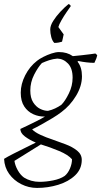

<svg xmlns="http://www.w3.org/2000/svg" viewBox="-39 -715 498 944"><path d="M143 209Q102 209 65.5 190.5Q29 172 6 140Q-17 108 -19 66Q-3 56 26.5 41Q56 26 86.5 11Q117 -4 137 -14Q106 -27 83.5 -44Q61 -61 61 -81Q72 -86 94 -96.5Q116 -107 140 -119Q164 -131 182 -142Q152 -141 124.5 -153.5Q97 -166 80 -192Q63 -218 63 -259Q63 -302 85 -345Q107 -388 143 -416Q154 -425 173.5 -435Q193 -445 214 -452Q235 -459 251 -459Q291 -459 319 -439Q340 -441 363.5 -443.5Q387 -446 405.5 -448.5Q424 -451 430 -452L439 -444Q436 -427 425 -406Q407 -406 386 -408.5Q365 -411 346 -415L342 -412Q364 -385 364 -340Q364 -292 335 -244Q306 -196 263 -164Q245 -150 218.5 -134Q192 -118 165 -103Q138 -88 119 -79Q132 -65 160 -52Q188 -39 219 -29Q250 -18 283.5 -5.5Q317 7 340 25.5Q363 44 363 71Q363 116 330.5 147Q298 178 247.5 193.5Q197 209 143 209ZM197 -170Q215 -174 232 -182Q249 -190 263 -200Q281 -218 299.5 -255.5Q318 -293 318 -333Q318 -379 295.5 -402.5Q273 -426 243 -427Q221 -425 203 -419Q185 -413 167 -405Q148 -385 129 -348Q110 -311 110 -270Q110 -234 124 -212Q138 -190 158 -180Q178 -170 197 -170ZM79 158Q95 168 114.5 173.5Q134 179 155 179Q187 179 222 172Q257 165 279 150Q295 137 305 113.5Q315 90 315 68Q296 46 252 27.5Q208 9 162 -5L32 76Q35 98 48 121.5Q61 145 79 158ZM228 -504Q218 -514 213 -533Q208 -552 208 -570Q208 -589 222.5 -612Q237 -635 257.5 -657Q278 -679 298 -695Q301 -695 305 -691Q309 -687 309 -685Q302 -675 288.5 -655.5Q275 -636 263 -615Q251 -594 248 -582L274 -546Q273 -540 270 -527Q267 -514 266 -510Q260 -508 250 -506Q240 -504 228 -504Z"/></svg>

Font: Labrada Lght
Style: Italic
Weight: 300
Italic angle: -7°
Designer: Mercedes Jáuregui
Foundry: Omnibus-Type Team
Version: Version 1.000; ttfautohint (v1.8.4.7-5d5b)